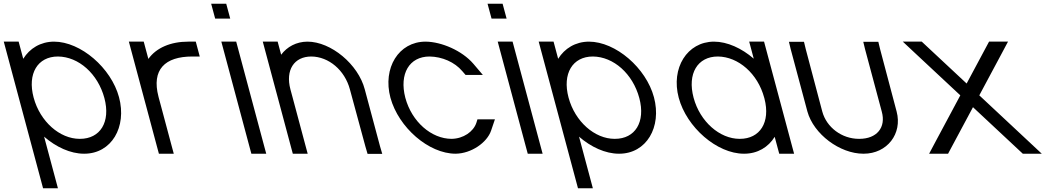

<svg xmlns="http://www.w3.org/2000/svg" viewBox="-109 -807 5664 1033"><path d="M16 -490.6 2 -543 -8.7 -583H-88.7L-78 -543L-8.1 -282L112 166L122.7 206H202.7L192 166L128.3 -71.7C192.7 -15.8 270 20 342.9 20C343.4 20 343.9 20 344.4 20C490.8 20 574.5 -123.2 531.4 -283.9C489.3 -441.1 325.7 -583 181.3 -583C108.9 -582.5 50.6 -546.5 16 -490.6ZM71.9 -282C37.4 -411 93.7 -503 202.7 -503C314.3 -502 417.6 -410.1 452.6 -279.6C487.3 -149.9 429.8 -60 321.4 -60C320.8 -60 320.3 -60 319.7 -60C212.6 -60 106.6 -152.7 71.9 -282Z M689.2 -490 675 -543 664.3 -583H584.3L595 -543L663.9 -285.9C664.2 -284.6 664.6 -283.3 664.9 -282L675.7 -242L735.1 -20L745.9 20H825.9L815.1 -20L755.7 -242L744.9 -282L743.7 -286.8C705.6 -432.5 778.3 -503 925.7 -503H965.7L944.3 -583H904.3C808.8 -583 731.9 -549.8 689.2 -490Z M1088.6 -707H1089.6H1129.6L1108.1 -787H1068.1H1067.1H1027.1L1048.6 -707ZM1092.5 -543 1232.6 -20 1243.4 20H1323.4L1312.6 -20L1172.5 -543L1161.8 -583H1081.8Z M1403.7 -512.6 1395.5 -543 1384.8 -583H1304.8L1315.5 -543L1373.6 -326L1384.4 -286L1455.6 -20L1466.4 20H1546.4L1535.6 -20L1464.4 -286L1453.6 -326C1425.8 -430 1473.2 -503 1566.2 -503C1659.5 -502 1745.8 -430 1773.6 -326L1856.9 -19L1868.6 21H1947.6L1935.6 -20L1853.6 -326C1818.5 -461 1671.8 -583 1544.8 -583C1485.3 -582.5 1435.6 -555.4 1403.7 -512.6Z M2437.7 -464C2376.6 -535 2266.1 -582 2181.8 -583H2180.8C2035.8 -583 1948.8 -441 1991.7 -281C2035.6 -121 2197.4 20 2342.4 20C2427.1 19 2511.3 -40 2533.1 -104L2553.8 -165H2459.8L2453.9 -146C2437.7 -98 2383.7 -61 2320.9 -60C2211.9 -60 2106.3 -152 2071.7 -281C2038.1 -410 2093.2 -503 2202.2 -503C2269.5 -502 2337.3 -473 2378.4 -424L2395.7 -404H2488.7Z M2575.6 -707H2576.6H2616.6L2595.1 -787H2555.1H2554.1H2514.1L2535.6 -707ZM2579.5 -543 2719.6 -20 2730.4 20H2810.4L2799.6 -20L2659.5 -543L2648.8 -583H2568.8Z M2894 -490.6 2880 -543 2869.3 -583H2789.3L2800 -543L2869.9 -282L2990 166L3000.7 206H3080.7L3070 166L3006.3 -71.7C3070.7 -15.8 3148 20 3220.9 20C3221.4 20 3221.9 20 3222.4 20C3368.8 20 3452.5 -123.2 3409.4 -283.9C3367.3 -441.1 3203.7 -583 3059.3 -583C2986.9 -582.5 2928.6 -546.5 2894 -490.6ZM2949.9 -282C2915.4 -411 2971.7 -503 3080.7 -503C3192.3 -502 3295.6 -410.1 3330.6 -279.6C3365.3 -149.9 3307.8 -60 3199.4 -60C3198.8 -60 3198.3 -60 3197.7 -60C3090.6 -60 2984.6 -152.7 2949.9 -282Z M3542.7 -281C3585.3 -122 3748.4 20 3893.4 20C3893.9 20 3894.4 20 3894.9 20C3967.4 20 4024.9 -15.5 4059 -70.8L4072.6 -20L4083.4 20H4163.4L4152.6 -20L4082.7 -281L4081.7 -284.8L4012.5 -543L4001.8 -583H3921.8L3932.5 -543L3946.3 -491.3C3881.9 -547.1 3804.4 -583 3731.8 -583C3588.1 -582 3499.8 -441 3542.7 -281ZM3622.7 -281C3587.9 -411 3644.2 -503 3753.2 -503C3863.5 -502 3967.9 -411 4002.7 -281L4004 -276.3C4037.1 -148.8 3979.6 -60 3871.9 -60C3871.4 -60 3870.8 -60 3870.2 -60C3763.1 -60 3657.1 -152.7 3622.7 -281Z M4145 -543 4235 -207C4268.7 -85 4409.9 20 4535.9 20C4536.4 20 4537 20 4537.6 20C4663.9 20 4747 -87.6 4715 -207L4626.3 -542L4616.6 -582H4535.6L4545 -543L4635 -207C4659.1 -121 4608.4 -60 4514.4 -60C4513.7 -60 4512.9 -60 4512.2 -60C4420.4 -60 4337.9 -121.7 4315 -207L4226.3 -542L4216.6 -582H4135.6Z M5159.8 -294 5279.7 -518 5314.3 -583H5212.3L5204.3 -568L5091.7 -357.6L4866.3 -568L4850.3 -583H4748.3L4817.7 -518L5057.7 -294L4924.4 -45L4889.9 20H4991.9L4999.8 5L5125.8 -230.3L5377.8 5L5393.9 20H5495.9L5426.4 -45Z"/></svg>

Font: Nordica Advanced
Style: RegularLObl
Weight: 300
Version: Version 1.07